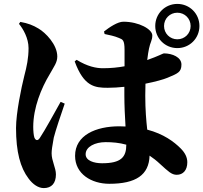

<svg xmlns="http://www.w3.org/2000/svg" viewBox="-20 -889 1040 982"><path d="M774 -756C774 -693 824 -643 887 -643C950 -643 1000 -693 1000 -756C1000 -819 950 -869 887 -869C824 -869 774 -819 774 -756ZM819 -756C819 -794 849 -824 887 -824C925 -824 955 -794 955 -756C955 -718 925 -688 887 -688C849 -688 819 -718 819 -756ZM77 -767C98 -742 126 -694 126 -643C126 -592 117 -549 104 -500C89 -440 62 -311 62 -234C62 -112 84 -31 126 24C148 54 176 73 204 73C244 73 266 48 266 3C266 -31 244 -66 244 -105C244 -120 247 -141 255 -185C264 -221 292 -304 311 -359L290 -368C262 -318 209 -221 184 -184C174 -168 163 -169 156 -185C152 -196 150 -220 150 -240C150 -338 191 -438 234 -509C256 -549 273 -569 273 -600C273 -661 213 -722 177 -743C149 -760 123 -770 84 -777ZM626 -149C626 -85 599 -54 502 -54C461 -54 418 -67 418 -100C418 -139 467 -162 520 -162C555 -162 590 -159 626 -149ZM515 -715C538 -710 565 -705 588 -695C607 -687 617 -686 617 -633V-550C584 -544 548 -540 506 -540C472 -540 427 -549 372 -583L362 -575C409 -446 465 -440 531 -440C559 -440 587 -442 616 -445V-402C616 -349 619 -291 622 -242L590 -243C471 -243 364 -198 364 -92C364 1 448 51 539 51C675 51 742 6 745 -93C763 -81 781 -67 799 -50C840 -13 857 5 884 5C916 5 938 -18 938 -59C938 -84 927 -107 904 -130C870 -164 817 -204 733 -226C728 -272 723 -327 723 -400L724 -461C775 -471 817 -483 836 -491C889 -513 908 -520 908 -559C908 -596 862 -616 818 -616C814 -616 790 -602 733 -582C736 -607 739 -627 742 -640C748 -672 759 -682 759 -708C759 -739 691 -778 611 -778C582 -778 540 -750 512 -728Z"/></svg>

Font: Noto Serif SC Black
Style: Regular
Weight: 900
Designer: Ryoko NISHIZUKA 西塚涼子 (kana & ideographs); Frank Grießhammer (Latin, Greek & Cyrillic); Wenlong ZHANG 张文龙 (bopomofo); San
Foundry: Adobe
Version: Version 2.001;hotconv 1.1.0;makeotfexe 2.6.0